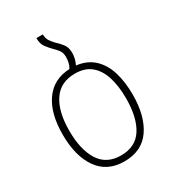

<svg xmlns="http://www.w3.org/2000/svg" viewBox="-185 -865 888 980"><g transform="rotate(-30 259.0 -375.0)"><path d="M288 -538Q349 -531 388.5 -495Q428 -459 446.5 -400Q465 -341 465 -265Q465 -139 413.5 -64.5Q362 10 259 10Q158 10 105.5 -64.5Q53 -139 53 -266Q53 -391 104 -463Q155 -535 250 -539Q259 -553 262.5 -569Q266 -585 266 -603Q266 -626 255 -641Q244 -656 229 -670Q213 -686 198 -706Q183 -726 183 -760H221Q221 -736 232 -720Q243 -704 257 -690Q275 -674 289.5 -654.5Q304 -635 304 -604Q304 -570 288 -538ZM259 -25Q345 -25 385.5 -89Q426 -153 426 -265Q426 -336 409.5 -390Q393 -444 357 -474.5Q321 -505 262 -505Q177 -505 134.5 -442Q92 -379 92 -266Q92 -154 133 -89.5Q174 -25 259 -25Z"/></g></svg>

Font: Noto Sans Georgian SemiCondensed ExtraLight
Style: Regular
Weight: 200
Width: 4
Designer: Monotype Design Team, Akaki Razmadze
Foundry: Google LLC
Version: Version 2.005; ttfautohint (v1.8.4.7-5d5b)